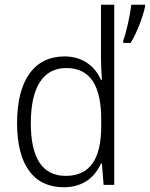

<svg xmlns="http://www.w3.org/2000/svg" viewBox="-20 -831 632 810"><path d="M249 -41C333 -41 381 -86 406 -141H410L417 -51H462V-811H406V-586C406 -559 408 -524 410 -494H406C382 -549 331 -593 252 -593C126 -593 52 -495 52 -312C52 -135 122 -41 249 -41ZM592 -803V-811H534C530 -773 512 -689 500 -661V-650H531C557 -691 583 -760 592 -803ZM257 -89C157 -89 110 -167 110 -311C110 -462 161 -544 260 -544C362 -544 407 -467 407 -327V-299C407 -164 362 -89 257 -89Z"/></svg>

Font: Noto Sans Tamil UI SemiCondensed Light
Style: Regular
Weight: 300
Width: 4
Designer: Jelle Bosma - Monotype Design Team
Foundry: Monotype Imaging Inc.
Version: Version 2.004